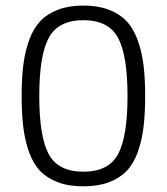

<svg xmlns="http://www.w3.org/2000/svg" viewBox="-20 -655 591 680"><path d="M494.1 -316.4Q494.1 -252.4 488.3 -204.6Q482.4 -156.7 467.8 -116Q453.1 -75.2 428.5 -49.6Q403.8 -23.9 365.7 -9.5Q327.6 4.9 275.4 4.9Q223.1 4.9 185.1 -9.5Q147 -23.9 122.3 -49.6Q97.7 -75.2 83 -116Q68.4 -156.7 62.5 -204.6Q56.6 -252.4 56.6 -316.4Q56.6 -379.9 63 -428Q69.3 -476.1 84.5 -516.4Q99.6 -556.6 124.5 -582Q149.4 -607.4 187.3 -621.3Q225.1 -635.3 275.4 -635.3Q325.7 -635.3 363.5 -621.3Q401.4 -607.4 426.3 -582Q451.2 -556.6 466.3 -516.4Q481.4 -476.1 487.8 -428Q494.1 -379.9 494.1 -316.4ZM431.6 -314.9Q431.6 -460 397.7 -521.7Q363.8 -583.5 275.4 -583.5Q187 -583.5 153.1 -521.7Q119.1 -460 119.1 -314.9Q119.1 -170.4 152.8 -108.6Q186.5 -46.9 275.4 -46.9Q364.3 -46.9 397.9 -108.6Q431.6 -170.4 431.6 -314.9Z"/></svg>

Font: Anaheim
Style: Regular
Weight: 400
Designer: vernon adams
Foundry: vernon adams
Version: Version 1.002; ttfautohint (v0.93.5-3d13) -l 8 -r 50 -G 200 